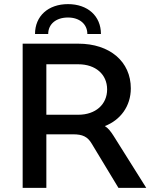

<svg xmlns="http://www.w3.org/2000/svg" viewBox="-20 -912 745 932"><path d="M531 -253C517 -275 505 -290 489 -300C564 -329 615 -396 615 -483C615 -613 513 -700 360 -700H90V0H205V-260H335C380 -260 405 -249 425 -215L555 0H690ZM360 -355H205V-600H360C444 -600 500 -551 500 -478C500 -405 444 -355 360 -355ZM404 -747H470C470 -834 406 -892 310 -892C214 -892 150 -834 150 -747H214C214 -795 252 -827 310 -827C366 -827 404 -795 404 -747Z"/></svg>

Font: Goli Medium
Style: Regular
Weight: 500
Designer: jaikishan Patel
Foundry: MagicType
Version: Version 1.000;Glyphs 3.2 (3242)